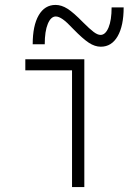

<svg xmlns="http://www.w3.org/2000/svg" viewBox="-20 -761 540 781"><path d="M273 0V-475H83V-520H323V0ZM390 -571Q366 -571 341.5 -587Q317 -603 278 -643Q252 -671 235.5 -682.5Q219 -694 207 -694Q187 -694 174.5 -664Q162 -634 162 -581H113Q113 -657 137.5 -699Q162 -741 206 -741Q230 -741 254.5 -725.5Q279 -710 318 -670Q345 -643 361 -631Q377 -619 389 -619Q409 -619 421.5 -649Q434 -679 434 -731H483Q483 -656 458.5 -613.5Q434 -571 390 -571Z"/></svg>

Font: M PLUS Code Latin Light
Style: Regular
Weight: 300
Designer: Coji Morishita
Foundry: UNDERFOREST DESIGN
Version: Version 1.002; ttfautohint (v1.8.3)